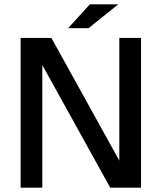

<svg xmlns="http://www.w3.org/2000/svg" viewBox="-20 -865 745 885"><path d="M488 0 106 -690H217L599 0ZM75 0V-690H175V0ZM530 0V-690H630V0ZM294 -735 394 -845H525L388 -735Z"/></svg>

Font: Radio Canada Big
Style: Regular
Weight: 400
Designer: Étienne Aubert Bonn
Foundry: Coppers and Brasses
Version: Version 1.001